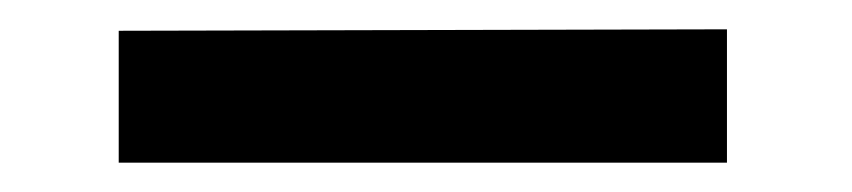

<svg xmlns="http://www.w3.org/2000/svg" viewBox="-20 18 581 131"><path d="M476 38 61 39V129H476Z"/></svg>

Font: United Sans SemiBold
Style: Regular
Weight: 600
Designer: Pablo Impallari, Rodrigo Fuenzalida (Modified by Dan O. Williams)
Version: Version 1.000;PS 001.000;hotconv 1.0.88;makeotf.lib2.5.64775